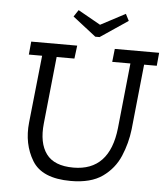

<svg xmlns="http://www.w3.org/2000/svg" viewBox="-57 -876 812 936"><g transform="rotate(5 349.5 -407.5)"><path d="M382 -701 268 -790 290 -823 400 -761 521 -825 538 -792 403 -701ZM482 -650H699L693 -586H631L598 -267Q590 -198 563 -134.5Q536 -71 479 -30.5Q422 10 324 10Q183 10 134.5 -70.5Q86 -151 97 -256L132 -586H67L73 -650H298L290 -586H203L169 -258Q159 -162 198 -109Q237 -56 331 -56Q508 -56 531 -267L564 -586H475Z"/></g></svg>

Font: Zilla Slab Regular
Style: Italic
Weight: 400
Italic angle: -6°
Designer: Typotheque.com
Foundry: Typotheque type foundry
Version: Version 1.1; 2017; ttfautohint (v1.6)